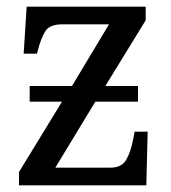

<svg xmlns="http://www.w3.org/2000/svg" viewBox="-20 -556 513 576"><path d="M37 0V-40L166 -251H69V-298H196L307 -483H167Q129 -483 116 -462.5Q103 -442 93 -403L91 -395H51L60 -536H417V-495L296 -298H394V-251H266L146 -53H311Q345 -53 358.5 -76.5Q372 -100 379 -136L384 -161H423L419 0Z"/></svg>

Font: Noto Serif SemiCondensed
Style: Regular
Weight: 400
Width: 4
Designer: Monotype Design Team
Foundry: Monotype Imaging Inc.
Version: Version 2.013